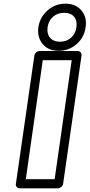

<svg xmlns="http://www.w3.org/2000/svg" viewBox="-20 -1005 490 1050"><path d="M66.9 0 168 -701.2Q169.4 -711.9 178.5 -719Q187.5 -726.1 196.8 -726.1H404.8Q415.5 -726.1 421.4 -718.3Q427.2 -710.4 425.8 -701.2L325.2 0Q323.7 10.7 314.5 17.8Q305.2 24.9 295.9 24.9H87.9Q77.1 24.9 71.3 17.1Q65.4 9.3 66.9 0ZM121.1 -24.9H278.8L372.1 -675.8H213.9ZM189.9 -856Q198.2 -911.6 240.2 -948.2Q282.2 -984.9 337.9 -984.9Q393.6 -984.9 425 -948.2Q456.5 -911.6 448.2 -856Q440.9 -800.3 398.7 -763.7Q356.4 -727.1 300.8 -727.1Q245.1 -727.1 213.9 -763.7Q182.6 -800.3 189.9 -856ZM308.1 -776.9Q343.8 -776.9 368.2 -798.3Q392.6 -819.8 397.9 -856Q403.3 -892.1 385 -913.6Q366.7 -935.1 331.1 -935.1Q294.9 -935.1 270 -913.3Q245.1 -891.6 240.2 -856Q235.4 -820.3 253.7 -798.6Q272 -776.9 308.1 -776.9Z"/></svg>

Font: Trueno ExtraBold Outline
Style: Italic
Weight: 800
Width: 6
Designer: Julieta Ulanovsky
Foundry: Julieta Ulanovsky
Version: Version 3.001b | FøM Fix